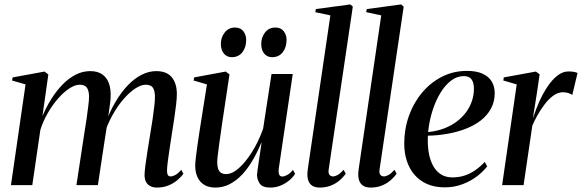

<svg xmlns="http://www.w3.org/2000/svg" viewBox="-20 -837 2631 868"><path d="M198.5 -500.5 172 -312.5Q189.5 -354 212.8 -390.8Q236 -427.5 263.8 -455.8Q291.5 -484 322.8 -499.8Q354 -515.5 388 -515.5Q421 -515.5 442 -501Q463 -486.5 472.5 -460Q482 -433.5 480 -396.5Q480 -388 477.8 -371Q475.5 -354 472.5 -332.2Q469.5 -310.5 466 -286.5L455 -273Q474.5 -329.5 500.8 -374.2Q527 -419 557 -450.5Q587 -482 620 -498.8Q653 -515.5 686 -515.5Q733.5 -515.5 756.5 -487.8Q779.5 -460 779.5 -412.5Q779.5 -393 776.2 -364.2Q773 -335.5 767.8 -301.5Q762.5 -267.5 757 -232Q752 -199.5 747 -167Q742 -134.5 738.8 -108.5Q735.5 -82.5 735 -68Q735 -52.5 738.8 -46Q742.5 -39.5 751.5 -39.5Q761 -39.5 773.2 -46.2Q785.5 -53 799.5 -69.5L809 -51.5Q798 -36 780.8 -21.8Q763.5 -7.5 740.5 1.8Q717.5 11 688.5 11Q674 11 661.2 5.2Q648.5 -0.5 641 -13Q633.5 -25.5 633.5 -46.5Q633.5 -59 637.2 -88.8Q641 -118.5 647 -155.8Q653 -193 659 -230Q665 -265 669.8 -297.5Q674.5 -330 677.5 -356.5Q680.5 -383 680.5 -398.5Q680.5 -426.5 671.5 -440.2Q662.5 -454 638.5 -454Q618 -454 592 -437.2Q566 -420.5 538.8 -389.2Q511.5 -358 487.2 -314Q463 -270 446.5 -216L466 -287.5Q464 -273 462 -258.8Q460 -244.5 457.5 -230.2Q455 -216 453 -201.5L422.5 0H325.5L360.5 -230Q366.5 -265 371.2 -298.2Q376 -331.5 379.2 -358Q382.5 -384.5 382.5 -398.5Q382.5 -426.5 373.2 -440.2Q364 -454 340 -454Q319 -454 293.5 -437.2Q268 -420.5 242.8 -391.8Q217.5 -363 196.2 -326.2Q175 -289.5 162.5 -250L126 0H29.5L95.5 -455.5L34.5 -473L37 -487L181.5 -513.5Z M954 11Q923.5 11 903.2 -1.5Q883 -14 872.8 -36.2Q862.5 -58.5 862.5 -88Q862.5 -100 865.5 -125.8Q868.5 -151.5 872.8 -181.5Q877 -211.5 881 -236.8Q885 -262 886.5 -272L915.5 -455.5L855.5 -473L857.5 -487L1000.5 -513.5L1017.5 -500.5L983.5 -274.5Q981.5 -258.5 977.8 -233.5Q974 -208.5 970.5 -182.5Q967 -156.5 964.5 -135Q962 -113.5 962 -104.5Q962 -86.5 966 -74.5Q970 -62.5 978.8 -56.2Q987.5 -50 1002 -50Q1029.5 -50 1060 -77Q1090.5 -104 1119.5 -150.2Q1148.5 -196.5 1169.5 -255L1207.5 -502.5H1303.5L1240.5 -76.5Q1238 -59.5 1241.5 -49.2Q1245 -39 1256.5 -39Q1266 -39 1279 -46.2Q1292 -53.5 1304.5 -69L1314 -51Q1304 -35 1287 -21Q1270 -7 1248.5 2Q1227 11 1202 11Q1166.5 11 1154.2 -7.2Q1142 -25.5 1142 -46.5Q1142 -51 1144.2 -67.8Q1146.5 -84.5 1150 -107.2Q1153.5 -130 1156.8 -152.8Q1160 -175.5 1162.5 -192H1161.5Q1144 -150 1122.5 -113Q1101 -76 1075 -48.2Q1049 -20.5 1018.8 -4.8Q988.5 11 954 11ZM1028 -578.5Q1005.5 -578.5 992 -595Q978.5 -611.5 978.5 -639Q978.5 -668 996 -690.2Q1013.5 -712.5 1042 -712.5Q1068 -712.5 1080.5 -695.5Q1093 -678.5 1093 -657Q1093 -622.5 1075.5 -600.5Q1058 -578.5 1028 -578.5ZM1210.5 -578.5Q1187.5 -578.5 1174.2 -595Q1161 -611.5 1161 -639Q1161 -668 1178.2 -690.2Q1195.5 -712.5 1224.5 -712.5Q1250.5 -712.5 1263 -695.5Q1275.5 -678.5 1275.5 -657Q1275.5 -622.5 1258 -600.5Q1240.5 -578.5 1210.5 -578.5Z M1465.5 -68Q1464 -52.5 1470 -46Q1476 -39.5 1485.5 -39.5Q1495 -39.5 1507 -46.2Q1519 -53 1533.5 -69.5L1543 -51.5Q1529.5 -33 1511.8 -18.8Q1494 -4.5 1472.5 3.2Q1451 11 1426 11Q1408.5 11 1396 5Q1383.5 -1 1376.5 -14.5Q1369.5 -28 1369.5 -50.5Q1369.5 -55 1370.5 -63.5Q1371.5 -72 1373 -83.2Q1374.5 -94.5 1376.5 -106.5L1473.5 -767.5L1405.5 -782L1408 -796L1563.5 -817L1575 -807Z M1695.5 -68Q1694 -52.5 1700 -46Q1706 -39.5 1715.5 -39.5Q1725 -39.5 1737 -46.2Q1749 -53 1763.5 -69.5L1773 -51.5Q1759.5 -33 1741.8 -18.8Q1724 -4.5 1702.5 3.2Q1681 11 1656 11Q1638.5 11 1626 5Q1613.5 -1 1606.5 -14.5Q1599.5 -28 1599.5 -50.5Q1599.5 -55 1600.5 -63.5Q1601.5 -72 1603 -83.2Q1604.5 -94.5 1606.5 -106.5L1703.5 -767.5L1635.5 -782L1638 -796L1793.5 -817L1805 -807Z M2182.5 -85Q2166 -63 2137.8 -41Q2109.5 -19 2071.8 -4.5Q2034 10 1990.5 10Q1945.5 10 1911.2 -5Q1877 -20 1854 -46.8Q1831 -73.5 1819.2 -109.5Q1807.5 -145.5 1807.5 -188Q1807.5 -253.5 1828.5 -312.8Q1849.5 -372 1887.8 -417.8Q1926 -463.5 1977.8 -490Q2029.5 -516.5 2091.5 -516.5Q2133.5 -516.5 2161.2 -504Q2189 -491.5 2202.8 -469Q2216.5 -446.5 2216.5 -416.5Q2216.5 -377.5 2200 -346.8Q2183.5 -316 2154.5 -293.2Q2125.5 -270.5 2087.2 -255.5Q2049 -240.5 2005 -232.5Q1961 -224.5 1914.5 -223.5Q1912.5 -187.5 1917.2 -153.8Q1922 -120 1935 -93.2Q1948 -66.5 1970.2 -50.8Q1992.5 -35 2025.5 -35Q2055 -35 2080.8 -43.5Q2106.5 -52 2129.2 -68Q2152 -84 2171.5 -105ZM2077 -493Q2046.5 -493 2019.5 -472.8Q1992.5 -452.5 1971 -417Q1949.5 -381.5 1935 -336Q1920.5 -290.5 1915.5 -240Q1955.5 -244 1988 -256.5Q2020.5 -269 2045.8 -288.2Q2071 -307.5 2088 -331Q2105 -354.5 2113.8 -381.2Q2122.5 -408 2122.5 -435.5Q2122.5 -463.5 2111.8 -478.2Q2101 -493 2077 -493Z M2250 0 2316 -455.5 2255.5 -473 2257.5 -487 2402.5 -513.5 2419.5 -501 2407.5 -418 2389 -301.5Q2401.5 -340.5 2418.2 -378Q2435 -415.5 2455.8 -446.2Q2476.5 -477 2500.2 -495.5Q2524 -514 2550 -514Q2566.5 -514 2576.2 -511.8Q2586 -509.5 2591 -507L2567 -407Q2563.5 -411.5 2551 -415.8Q2538.5 -420 2526 -420Q2502.5 -420 2481.2 -404.5Q2460 -389 2441.8 -364.8Q2423.5 -340.5 2409.2 -314.8Q2395 -289 2386.5 -269L2347 0Z"/></svg>

Font: Merriweather 144pt
Style: Italic
Weight: 400
Italic angle: -7.8°
Version: Version 2.101